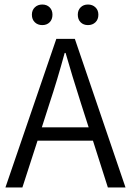

<svg xmlns="http://www.w3.org/2000/svg" viewBox="-20 -829 579 849"><path d="M391 -207H146L79 0H4L229 -657H311L535 0H457ZM372 -266 338 -372Q298 -497 270 -595H266Q233 -474 199 -372L165 -266ZM121 -764Q121 -784 134 -796.5Q147 -809 167 -809Q187 -809 199.5 -796.5Q212 -784 212 -764Q212 -743 199.5 -730.5Q187 -718 167 -718Q147 -718 134 -730.5Q121 -743 121 -764ZM324 -764Q324 -784 336.5 -796.5Q349 -809 369 -809Q389 -809 402 -796.5Q415 -784 415 -764Q415 -743 402 -730.5Q389 -718 369 -718Q349 -718 336.5 -730.5Q324 -743 324 -764Z"/></svg>

Font: Assistant-zap
Style: zap
Weight: 400
Designer: Hebrew By Ben Nathan, Latin by Paul Hunt
Version: Version 2.001